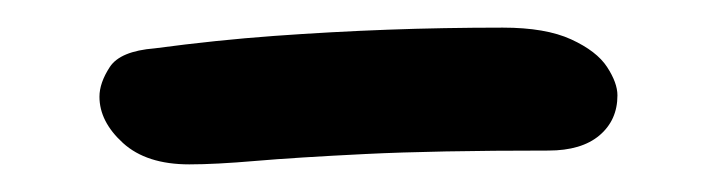

<svg xmlns="http://www.w3.org/2000/svg" viewBox="-20 -741 521 139"><path d="M117 -622Q86 -622 69 -637.5Q52 -653 52 -671Q52 -681 59.5 -692.5Q67 -704 92 -706Q137 -712 178.5 -715Q220 -718 260.5 -719.5Q301 -721 344 -721Q375 -721 393.5 -712.5Q412 -704 419.5 -692.5Q427 -681 427 -672Q427 -654 414 -643Q401 -632 377 -632Q295 -632 244.5 -629.5Q194 -627 165 -624.5Q136 -622 117 -622Z"/></svg>

Font: Shantell Sans
Style: Regular
Weight: 400
Designer: Stephen Nixon, Anya Danilova, Shantell Martin
Foundry: Arrow Type
Version: Version 1.008;[ac192a2d6]